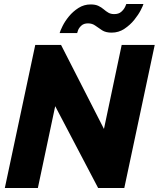

<svg xmlns="http://www.w3.org/2000/svg" viewBox="-20 -933 788 953"><path d="M155 -710H283L496 -293L584 -710H748L597 0H467L254 -406L168 0H4ZM534 -771Q505 -771 487 -782.5Q469 -794 453.5 -805.5Q438 -817 417 -817Q396 -817 384 -806Q372 -795 367.5 -783Q363 -771 363 -769H276Q279 -780 290.5 -803.5Q302 -827 322 -851.5Q342 -876 369.5 -893.5Q397 -911 430 -911Q453 -911 468 -904Q483 -897 494.5 -887Q506 -877 518 -870Q530 -863 547 -863Q569 -863 582 -874.5Q595 -886 601 -899Q607 -912 607 -913H692Q690 -905 678.5 -882.5Q667 -860 646.5 -834.5Q626 -809 597.5 -790Q569 -771 534 -771Z"/></svg>

Font: Raleway Thin ExtraBold
Style: Italic
Weight: 800
Italic angle: -12°
Version: Version 4.026